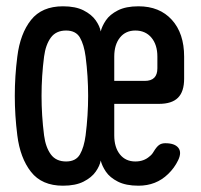

<svg xmlns="http://www.w3.org/2000/svg" viewBox="-20 -580 640 610"><path d="M565 -330Q565 -289 545.5 -269.5Q526 -250 485 -250H343V-150Q343 -112 361 -89.5Q379 -67 410 -67Q437 -67 455 -83Q463 -89 468 -98Q477 -113 485 -119Q493 -125 505 -125Q535 -125 546.5 -110.5Q558 -96 546 -71Q534 -46 514 -27Q476 10 420 10Q380 10 354.5 -3Q329 -16 316.5 -34.5Q304 -53 300 -70Q297 -53 284 -34.5Q271 -16 245.5 -3Q220 10 180 10Q113 10 78.5 -34Q44 -78 35 -150Q27 -213 27 -275.5Q27 -338 35 -400Q44 -473 78.5 -516.5Q113 -560 180 -560Q220 -560 245.5 -547Q271 -534 284 -515.5Q297 -497 300 -480Q304 -497 316.5 -515.5Q329 -534 354.5 -547Q380 -560 420 -560Q487 -560 526 -517Q565 -474 565 -400ZM190 -67Q221 -67 234 -89.5Q247 -112 252 -150Q260 -213 260 -275.5Q260 -338 252 -400Q247 -438 234 -460.5Q221 -483 190 -483Q158 -483 141.5 -460.5Q125 -438 120 -400Q112 -338 112 -275.5Q112 -213 120 -150Q125 -112 141.5 -89.5Q158 -67 190 -67ZM343 -323H440Q460 -323 470 -333Q480 -343 480 -363V-400Q480 -438 461 -460.5Q442 -483 410 -483Q379 -483 361 -460.5Q343 -438 343 -400Z"/></svg>

Font: Maple Mono Normal
Style: Regular
Weight: 400
Monospace: yes
Designer: subframe7536
Version: Version 7.000